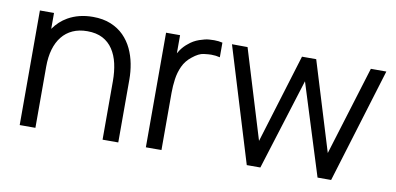

<svg xmlns="http://www.w3.org/2000/svg" viewBox="-58 -722 1838 891"><g transform="rotate(10 861.0 -277.0)"><path d="M460 0V-275.5Q460 -320.5 451.5 -358.2Q443 -396 424.2 -424.2Q405.5 -452.5 375.8 -468Q346 -483.5 303.5 -483.5Q264.5 -483.5 234.8 -470Q205 -456.5 184.8 -431.2Q164.5 -406 154 -370Q143.5 -334 143.5 -288V0H69.5V-540H136V-465Q162 -502.5 200.5 -524.5Q251.5 -553.5 317.5 -553.5Q366 -553.5 402.2 -538.5Q438.5 -523.5 463.8 -498Q489 -472.5 504.5 -439.8Q520 -407 527 -370.2Q534 -333.5 534 -297V0Z M664 0V-540H730V-454.5Q735 -463.5 740.5 -471.5Q755 -491.5 772 -504.5Q793 -523 821 -532.8Q849 -542.5 866.5 -543.5Q884 -544.5 890 -544.5Q911.5 -544.5 929.5 -540V-471Q910.5 -476 888.5 -476Q877 -476 853.5 -473.2Q830 -470.5 800.5 -446.5Q773.5 -425.5 760 -396.2Q746.5 -367 742 -334.2Q737.5 -301.5 737.5 -269.5V0Z M1139.5 0 974.5 -540.5 1048 -540 1176 -120.5 1304.5 -540H1371.5L1500 -120.5L1629 -540H1702L1537 0H1473L1338 -430L1203.5 0Z"/></g></svg>

Font: Cns Manrope
Style: Regular
Weight: 400
Designer: Mikhail Sharanda
Foundry: Mikhail Sharanda
Version: Version 4.504